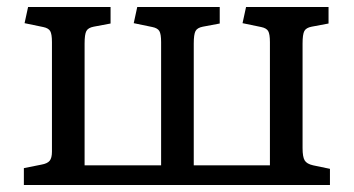

<svg xmlns="http://www.w3.org/2000/svg" viewBox="-20 -527 1008 547"><path d="M48 0V-48L98 -58Q115 -61 121.5 -69Q128 -77 128 -95V-407Q128 -430 123 -438.5Q118 -447 103 -450L50 -461L60 -507H295V-460L247 -451Q231 -448 226 -438.5Q221 -429 221 -403V-56H439V-407Q439 -430 434 -438.5Q429 -447 414 -450L361 -461L371 -507H606V-460L558 -451Q542 -448 537 -438.5Q532 -429 532 -403V-56H749V-407Q749 -430 744 -438.5Q739 -447 724 -450L671 -461L681 -507H916V-460L868 -451Q852 -448 847 -438.5Q842 -429 842 -403V-105Q842 -80 848 -70Q854 -60 872 -56L920 -46V0Z"/></svg>

Font: Text Regular
Style: Regular
Weight: 400
Designer: Latin by Veronika Burian and Jose Scaglione. Greek by Irene Vlachou. Cyrillic by Vera Evstafieva.
Foundry: TypeTogether
Version: Version 3.002